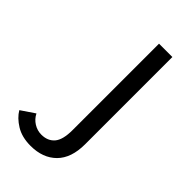

<svg xmlns="http://www.w3.org/2000/svg" viewBox="-228 -785 864 864"><g transform="rotate(45 204.0 -353.0)"><path d="M238 -720H323V-165Q323 -77 277.5 -31.5Q232 14 154 14Q99 14 61 -9.5Q23 -33 5 -64L70 -108Q82 -84 104.5 -70Q127 -56 153 -56Q193 -56 215.5 -82Q238 -108 238 -170Z"/></g></svg>

Font: Carrois Gothic SC
Style: Regular
Weight: 400
Designer: Ralph du Carrois
Foundry: Ralph du Carrois
Version: Version 1.001